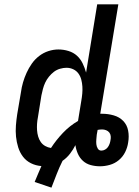

<svg xmlns="http://www.w3.org/2000/svg" viewBox="-20 -755 640 881"><path d="M216 106 139 80Q147 61 154.5 43Q162 25 170 7Q144 5 122 -6Q100 -17 85.5 -36Q71 -55 63.5 -79Q56 -103 53.5 -128Q51 -153 53 -179Q55 -205 59 -231L76 -331Q79 -354 85.5 -376.5Q92 -399 102 -421Q112 -443 126 -463Q140 -483 159.5 -498Q179 -513 202 -520.5Q225 -528 248 -528Q272 -528 294.5 -521Q317 -514 333 -499.5Q349 -485 359 -464.5Q369 -444 375 -422L426 -735H523L440 -233H449Q476 -233 502 -225.5Q528 -218 545.5 -200Q563 -182 568 -155.5Q573 -129 568 -101Q565 -79 554.5 -57.5Q544 -36 525.5 -20.5Q507 -5 484 1.5Q461 8 439 8Q417 8 396.5 2.5Q376 -3 361 -16.5Q346 -30 337.5 -49Q329 -68 326 -89Q316 -69 301.5 -50Q287 -31 267 -17Q252 13 240 44Q228 75 216 106ZM214 -76Q238 -113 269 -145.5Q300 -178 338 -200L353 -292Q356 -309 357.5 -325.5Q359 -342 358 -358Q357 -374 353 -389.5Q349 -405 340 -417.5Q331 -430 316.5 -437Q302 -444 285 -444Q271 -444 255.5 -439.5Q240 -435 227.5 -425.5Q215 -416 204.5 -403Q194 -390 187.5 -376Q181 -362 177 -347Q173 -332 170 -317L154 -217Q151 -202 150 -187Q149 -172 150 -157.5Q151 -143 155 -129Q159 -115 167 -103.5Q175 -92 187.5 -85Q200 -78 214 -76ZM445 -64Q454 -64 462 -68.5Q470 -73 475 -80Q480 -87 483 -95.5Q486 -104 487 -112Q489 -121 488 -130.5Q487 -140 481.5 -147Q476 -154 467 -157.5Q458 -161 449 -161Q444 -161 438.5 -160.5Q433 -160 428 -159L424 -137Q423 -126 422 -115Q421 -104 422 -93.5Q423 -83 428.5 -73.5Q434 -64 445 -64Z"/></svg>

Font: Iosevka Aile Medium
Style: Italic
Weight: 500
Italic angle: -9°
Designer: Belleve Invis
Foundry: Belleve Invis
Version: Version 31.1.0; ttfautohint (v1.8.4)